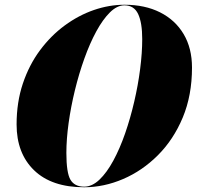

<svg xmlns="http://www.w3.org/2000/svg" viewBox="-20 -780 830 810"><path d="M335 10Q198 10 124 -61.5Q50 -133 50 -255Q50 -349 76.5 -427.8Q103 -506.5 148.8 -568Q194.5 -629.5 253 -672.5Q311.5 -715.5 376.2 -737.8Q441 -760 505 -760Q591.5 -760 655.5 -727.8Q719.5 -695.5 754.8 -636Q790 -576.5 790 -495Q790 -377.5 751 -284.2Q712 -191 646.2 -125.2Q580.5 -59.5 499.5 -24.8Q418.5 10 335 10ZM505 -757.5Q474 -757.5 444 -728Q414 -698.5 386.5 -648Q359 -597.5 336 -533.2Q313 -469 296 -399.2Q279 -329.5 269.5 -261.2Q260 -193 260 -135Q260 -51 277.2 -21.8Q294.5 7.5 335 7.5Q368.5 7.5 399.5 -22Q430.5 -51.5 458 -102.2Q485.5 -153 507.8 -217Q530 -281 546.2 -350.8Q562.5 -420.5 571.2 -488.8Q580 -557 580 -615Q580 -684 562.8 -720.8Q545.5 -757.5 505 -757.5Z"/></svg>

Font: Bodoni* 72pt Fatface
Style: Italic
Weight: 900
Italic angle: -13°
Version: Version 2.3